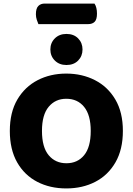

<svg xmlns="http://www.w3.org/2000/svg" viewBox="-20 -1037 743 1075"><path d="M668 -304Q668 -200 626.5 -128Q585 -56 513.5 -19Q442 18 351 18Q260 18 188.5 -19Q117 -56 76 -128Q35 -200 35 -304Q35 -408 77 -479.5Q119 -551 190.5 -588Q262 -625 351 -625Q440 -625 512 -588Q584 -551 626 -479.5Q668 -408 668 -304ZM488 -304Q488 -393 451 -438.5Q414 -484 351 -484Q290 -484 252.5 -439Q215 -394 215 -304Q215 -213 252.5 -168Q290 -123 352 -123Q414 -123 451 -168Q488 -213 488 -304ZM442 -760Q442 -723 417.5 -698Q393 -673 352 -673Q312 -673 287 -698Q262 -723 262 -760Q262 -797 287 -822Q312 -847 352 -847Q393 -847 417.5 -822Q442 -797 442 -760ZM474 -902H195Q191 -911 186 -926Q181 -941 181 -957Q181 -990 194.5 -1003.5Q208 -1017 230 -1017H509Q516 -1007 519.5 -992.5Q523 -978 523 -961Q523 -928 510 -915Q497 -902 474 -902Z"/></svg>

Font: Baloo Bhaijaan 2 ExtraBold
Style: Regular
Weight: 800
Designer: Sanskriti Dholi, Noopur Datye and Ek Type
Foundry: Ek Type
Version: Version 1.701